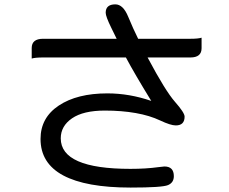

<svg xmlns="http://www.w3.org/2000/svg" viewBox="-20 -804 1040 872"><path d="M551.8 -543H175.8Q139.6 -543 124 -538.1Q124 -543 124 -585.9Q124 -627.9 175.8 -627.9H509.8L485.4 -677.7Q460 -729.5 460 -746.1Q460 -784.2 503.9 -784.2Q539.1 -784.2 562 -728.5Q585 -672.9 607.4 -627.9H844.7Q879.9 -627.9 895.5 -632.8Q895.5 -627.9 895.5 -585Q895.5 -543 844.7 -543H650.4L651.4 -541Q731.4 -390.6 774.9 -341.3Q818.4 -292 818.4 -274.4Q818.4 -234.4 778.3 -234.4Q754.9 -234.4 707.5 -256.8Q660.2 -279.3 596.7 -290.5Q533.2 -301.8 456.1 -301.8Q358.4 -301.8 307.1 -266.6Q255.9 -231.4 255.9 -175.8Q255.9 -37.1 572.3 -37.1Q643.6 -37.1 699.2 -44.9L726.6 -47.9Q769.5 -47.9 769.5 -3.9Q769.5 25.4 743.2 36.6Q716.8 47.9 573.2 47.9Q370.1 47.9 267.1 -7.3Q164.1 -62.5 164.1 -172.9Q164.1 -269.5 247.1 -324.7Q330.1 -379.9 467.8 -379.9Q567.4 -379.9 667 -345.7Q590.8 -469.7 551.8 -543Z"/></svg>

Font: YuPearl-Regular
Style: Regular
Weight: 400
Designer: Max Yao
Foundry: Max-Everyday
Version: Version 1.011; ttfautohint (v1.8.3)